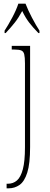

<svg xmlns="http://www.w3.org/2000/svg" viewBox="-20 -786 274 1046"><path d="M16 240V215H23Q52 215 72.5 197Q93 179 104.5 136Q116 93 116 16V-441Q116 -474 112 -490Q108 -506 96 -511Q84 -516 59 -516H44V-536H144V15Q144 106 128.5 154.5Q113 203 86.5 221.5Q60 240 27 240ZM5 -619Q24 -648 46.5 -690Q69 -732 80 -766H119Q132 -732 154 -690Q176 -648 195 -619V-606H189Q158 -638 138.5 -663.5Q119 -689 101 -726Q81 -689 61 -663.5Q41 -638 11 -606H5Z"/></svg>

Font: Noto Serif Condensed Thin
Style: Regular
Weight: 100
Width: 3
Designer: Monotype Design Team
Foundry: Monotype Imaging Inc.
Version: Version 2.013; ttfautohint (v1.8.4.7-5d5b)